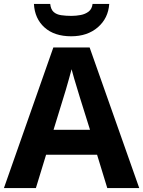

<svg xmlns="http://www.w3.org/2000/svg" viewBox="-20 -959 730 979"><path d="M527 0 475 -170H215L163 0H0L252 -717H437L690 0ZM387 -463Q382 -480 374 -506Q366 -532 358 -559Q350 -586 345 -606Q340 -586 331.5 -556.5Q323 -527 315.5 -500.5Q308 -474 304 -463L253 -297H439ZM537 -939Q532 -866 479 -820Q426 -774 343 -774Q257 -774 207 -819Q157 -864 153 -939H236Q239 -911 253.5 -898Q268 -885 292 -881.5Q316 -878 344 -878Q368 -878 391.5 -882.5Q415 -887 432 -900Q449 -913 452 -939Z"/></svg>

Font: Noto Sans NKo Unjoined
Style: Bold
Weight: 700
Designer: Monotype Design Team
Foundry: Monotype Imaging Inc.
Version: Version 2.004